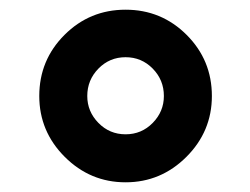

<svg xmlns="http://www.w3.org/2000/svg" viewBox="-20 -511 516 396"><path d="M61 -313Q61 -387 113 -439Q165 -491 239 -491Q313 -491 365 -439Q417 -387 417 -313Q417 -240 364.5 -187.5Q312 -135 239 -135Q166 -135 113.5 -187.5Q61 -240 61 -313ZM160 -313Q160 -281 183 -257.5Q206 -234 239 -234Q272 -234 295 -257.5Q318 -281 318 -313Q318 -346 295 -369.5Q272 -393 239 -393Q206 -393 183 -369.5Q160 -346 160 -313Z"/></svg>

Font: Hind SemiBold
Style: Regular
Weight: 600
Designer: Manushi Parikh, Satya Rajpurohit
Foundry: Indian Type Foundry
Version: Version 2.001;PS 1.0;hotconv 1.0.79;makeotf.lib2.5.61930; tt